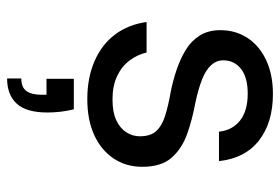

<svg xmlns="http://www.w3.org/2000/svg" viewBox="-144 -407 789 541"><g transform="rotate(90 250.5 -136.5)"><path d="M259 12Q199 12 152 -8.5Q105 -29 77 -66.5Q49 -104 42 -155H128Q134 -129 150.5 -107Q167 -85 194.5 -72Q222 -59 260 -59Q296 -59 318.5 -69.5Q341 -80 352.5 -97.5Q364 -115 364 -136Q364 -166 349.5 -182Q335 -198 307 -207Q279 -216 239 -223Q208 -229 177 -239.5Q146 -250 120.5 -265.5Q95 -281 80 -305Q65 -329 65 -363Q65 -406 87 -439.5Q109 -473 149.5 -492Q190 -511 245 -511Q325 -511 375.5 -472Q426 -433 434 -359H351Q347 -397 319.5 -418.5Q292 -440 244 -440Q198 -440 174 -421Q150 -402 150 -371Q150 -352 163.5 -337Q177 -322 203.5 -311.5Q230 -301 267 -293Q316 -284 357 -269.5Q398 -255 424 -226Q450 -197 450 -143Q450 -97 426.5 -62Q403 -27 360.5 -7.5Q318 12 259 12ZM201 238V198Q226 198 236.5 183.5Q247 169 247 141V127H202V50H288Q293 70 295 89Q297 108 297 124Q297 184 272 211Q247 238 201 238Z"/></g></svg>

Font: DM Sans 20pt
Style: Regular
Weight: 400
Version: Version 4.004;gftools[0.9.30]